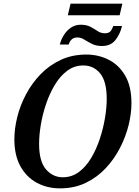

<svg xmlns="http://www.w3.org/2000/svg" viewBox="-20 -1025 762 1056"><path d="M353 -941 368 -1005H653L638 -941ZM541 -772Q509 -772 486 -783.5Q463 -795 444 -807Q425 -819 406 -819Q385 -819 373.5 -807.5Q362 -796 358 -780H309Q315 -806 330.5 -831Q346 -856 369.5 -872.5Q393 -889 424 -889Q456 -889 477.5 -877.5Q499 -866 517 -854Q535 -842 557 -842Q578 -842 587.5 -853Q597 -864 603 -882H651Q641 -838 615 -805Q589 -772 541 -772ZM310 11Q239 11 182 -20Q125 -51 92 -111Q59 -171 59 -259Q59 -317 75 -381.5Q91 -446 123.5 -507Q156 -568 203.5 -617Q251 -666 314 -695.5Q377 -725 455 -725Q521 -725 577.5 -696.5Q634 -668 668.5 -609Q703 -550 703 -457Q703 -401 687.5 -337.5Q672 -274 640.5 -212.5Q609 -151 562 -100.5Q515 -50 452 -19.5Q389 11 310 11ZM325 -50Q375 -50 414 -79Q453 -108 481.5 -156Q510 -204 529 -261.5Q548 -319 557.5 -376.5Q567 -434 567 -481Q567 -577 531 -621Q495 -665 438 -665Q389 -665 350 -636Q311 -607 282 -559Q253 -511 233.5 -453.5Q214 -396 204.5 -338.5Q195 -281 195 -234Q195 -137 233 -93.5Q271 -50 325 -50Z"/></svg>

Font: Noto Serif SemiCondensed SemiBold
Style: Italic
Weight: 600
Width: 4
Italic angle: -12°
Designer: Monotype Design Team
Foundry: Monotype Imaging Inc.
Version: Version 2.014; ttfautohint (v1.8.4.7-5d5b)